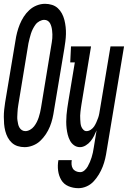

<svg xmlns="http://www.w3.org/2000/svg" viewBox="-38 -763 670 1006"><path d="M91 8Q72 8 54.5 2.5Q37 -3 24 -15Q11 -27 2.5 -43Q-6 -59 -10.5 -77Q-15 -95 -16.5 -113.5Q-18 -132 -18 -151Q-18 -170 -16 -189Q-14 -208 -11 -227L43 -550Q46 -571 51.5 -592.5Q57 -614 65.5 -635Q74 -656 86.5 -675.5Q99 -695 116 -710.5Q133 -726 154.5 -734.5Q176 -743 198 -743Q217 -743 234.5 -737.5Q252 -732 265 -720Q278 -708 286.5 -692Q295 -676 299.5 -658Q304 -640 306 -621.5Q308 -603 307.5 -584Q307 -565 304.5 -546Q302 -527 299 -508L245 -185Q242 -164 237 -142.5Q232 -121 223.5 -100Q215 -79 202 -59.5Q189 -40 172.5 -24.5Q156 -9 134 -0.5Q112 8 91 8ZM95 -76Q107 -76 119.5 -83Q132 -90 140.5 -101Q149 -112 155 -124Q161 -136 165 -148.5Q169 -161 172 -173.5Q175 -186 177 -199L230 -521Q232 -532 233.5 -542Q235 -552 236 -562.5Q237 -573 236.5 -583Q236 -593 235 -603Q234 -613 231.5 -622.5Q229 -632 224.5 -640.5Q220 -649 212 -654Q204 -659 194 -659Q182 -659 169 -652Q156 -645 148 -634Q140 -623 134 -611Q128 -599 124 -586.5Q120 -574 117 -561.5Q114 -549 111 -536L58 -214Q56 -203 55 -193Q54 -183 53.5 -172.5Q53 -162 52.5 -152Q52 -142 53.5 -132Q55 -122 57 -112.5Q59 -103 64 -94.5Q69 -86 77 -81Q85 -76 95 -76ZM373 223Q345 223 320.5 212.5Q296 202 283 180Q270 158 266.5 131Q263 104 268 76H338Q336 88 337 99.5Q338 111 343.5 120Q349 129 359.5 134Q370 139 382 139Q394 139 404.5 130Q415 121 421.5 109.5Q428 98 433 86Q438 74 442 61.5Q446 49 448.5 37Q451 25 453 12L468 -80Q462 -65 454.5 -50.5Q447 -36 436.5 -23Q426 -10 411 -1Q396 8 381 8Q364 8 350.5 -1.5Q337 -11 329 -26Q321 -41 317 -57Q313 -73 311 -90Q309 -107 309 -125Q309 -143 310.5 -160.5Q312 -178 314.5 -195.5Q317 -213 320 -231L354 -436H330L334 -520H439L389 -217Q387 -207 386 -197Q385 -187 383.5 -177Q382 -167 382 -157Q382 -147 382.5 -137Q383 -127 384 -117Q385 -107 388.5 -98.5Q392 -90 399 -83Q406 -76 415 -76Q427 -76 438 -83.5Q449 -91 455.5 -101Q462 -111 467 -122.5Q472 -134 476 -145Q480 -156 482 -167.5Q484 -179 486 -191L541 -520H612L521 26Q518 47 513 68.5Q508 90 500 110.5Q492 131 480 151Q468 171 452 188Q436 205 415 214Q394 223 373 223Z"/></svg>

Font: Iosevka HT Medium Extended
Style: Italic
Weight: 500
Width: 7
Italic angle: -9°
Monospace: yes
Designer: Belleve Invis
Foundry: Belleve Invis
Version: Version 32.3.0; ttfautohint (v1.8.4)